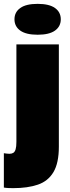

<svg xmlns="http://www.w3.org/2000/svg" viewBox="-45 -760 365 995"><path d="M24 215Q13 215 -0.5 214.5Q-14 214 -25 212V34Q-17 35 -10 36Q-3 37 4 37Q16 37 24 32Q32 27 36 13.5Q40 0 40 -25V-530H260V0Q260 85 232 132Q204 179 151 197Q98 215 24 215ZM150 -580Q90 -580 60 -601.5Q30 -623 30 -660Q30 -697 60 -718.5Q90 -740 150 -740Q210 -740 240 -718.5Q270 -697 270 -660Q270 -623 240 -601.5Q210 -580 150 -580Z"/></svg>

Font: Golos Text Black
Style: Regular
Weight: 900
Designer: A.Korolkova, Vitaly Kuzmin
Foundry: ParaType Ltd
Version: Version 2.004